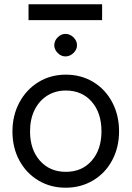

<svg xmlns="http://www.w3.org/2000/svg" viewBox="-20 -865 613 895"><path d="M38 -252Q38 -327 70.5 -387.5Q103 -448 159.5 -482.5Q216 -517 287 -517Q358 -517 414.5 -483Q471 -449 503 -388.5Q535 -328 535 -253Q535 -178 503 -118Q471 -58 414 -24Q357 10 286 10Q215 10 158.5 -24Q102 -58 70 -117.5Q38 -177 38 -252ZM453 -253Q453 -339 407.5 -391Q362 -443 287 -443Q238 -443 200 -419Q162 -395 141 -352Q120 -309 120 -253Q120 -168 166 -116Q212 -64 287 -64Q362 -64 407.5 -116Q453 -168 453 -253ZM233 -654Q233 -675 249 -691Q265 -707 285 -707Q306 -707 322.5 -691Q339 -675 339 -654Q339 -634 322.5 -618Q306 -602 285 -602Q265 -602 249 -618Q233 -634 233 -654ZM113 -845H456V-771H113Z"/></svg>

Font: Bellota Text
Style: Bold
Weight: 700
Designer: Kemie Guaida
Foundry: Kemie Guaida
Version: Version 4.001